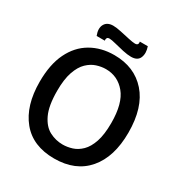

<svg xmlns="http://www.w3.org/2000/svg" viewBox="-191 -953 1039 1103"><g transform="rotate(30 328.5 -401.5)"><path d="M327 14Q185 14 110 -77.5Q35 -169 35 -327Q35 -442 72.5 -519Q110 -596 177 -635Q244 -674 331 -674Q465 -674 544 -584.5Q623 -495 623 -328Q623 -167 545.5 -76.5Q468 14 327 14ZM329 -80Q360 -80 391.5 -90Q423 -100 450 -126.5Q477 -153 493.5 -201.5Q510 -250 510 -327Q510 -457 459 -518.5Q408 -580 329 -580Q300 -580 268.5 -570Q237 -560 209.5 -533.5Q182 -507 165 -458Q148 -409 148 -332Q148 -233 174 -178Q200 -123 241.5 -101.5Q283 -80 329 -80ZM417 -713Q394 -713 362 -720Q330 -727 301.5 -734.5Q273 -742 259 -742Q247 -742 243 -735Q239 -728 241 -718H187Q170 -761 185.5 -789Q201 -817 241 -817Q262 -817 294 -810Q326 -803 355.5 -796.5Q385 -790 399 -790Q423 -790 418 -814H471Q485 -773 472.5 -743Q460 -713 417 -713Z"/></g></svg>

Font: Bricolage Grotesque 48pt Medium
Style: Regular
Weight: 500
Designer: Mathieu Triay
Foundry: Atelier Triay
Version: Version 1.000; ttfautohint (v1.8.4.7-5d5b);gftools[0.9.32]